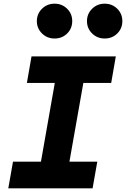

<svg xmlns="http://www.w3.org/2000/svg" viewBox="-20 -1022 684 1042"><path d="M189 -69.5 290.5 -646.5H445.5L343.5 -69.5ZM25 0 50.5 -144.5H508L482.5 0ZM126 -572 151 -716H608.5L583.5 -572ZM276 -813Q235.9 -813 207.9 -840.5Q180 -868 180 -907.5Q180 -947 208 -974.5Q236 -1002 276 -1002Q316.5 -1002 344.2 -974.7Q372 -947.4 372 -907.5Q372 -867.5 344.4 -840.2Q316.9 -813 276 -813ZM548 -813Q507.9 -813 479.9 -840.5Q452 -868 452 -907.5Q452 -947 480 -974.5Q508 -1002 548 -1002Q588.5 -1002 616.2 -974.7Q644 -947.4 644 -907.5Q644 -867.5 616.4 -840.2Q588.9 -813 548 -813Z"/></svg>

Font: Google Sans Code
Style: Italic
Weight: 400
Italic angle: -10°
Monospace: yes
Designer: Google Sans Code Authors
Foundry: Google LLC
Version: Version 6.000